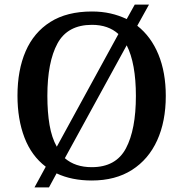

<svg xmlns="http://www.w3.org/2000/svg" viewBox="-20 -775 797 835"><path d="M179 -50Q117 -97 86.5 -176.5Q56 -256 56 -359Q56 -470 91.5 -552Q127 -634 199 -679.5Q271 -725 380 -725Q423 -725 460.5 -716.5Q498 -708 531 -692L566 -755H628L577 -663Q637 -616 669 -538Q701 -460 701 -358Q701 -247 663.5 -164.5Q626 -82 554 -36Q482 10 379 10Q292 10 226 -21L193 40H130ZM495 -627Q451 -667 380 -667Q274 -667 230 -586Q186 -505 186 -358Q186 -287 195.5 -231.5Q205 -176 227 -137ZM379 -48Q484 -48 527.5 -129.5Q571 -211 571 -358Q571 -428 561 -483.5Q551 -539 531 -578L262 -87Q307 -48 379 -48Z"/></svg>

Font: Noto Serif Tibetan Medium
Style: Regular
Weight: 500
Designer: Monotype Design Team
Foundry: Monotype Imaging Inc.
Version: Version 2.103; ttfautohint (v1.8.4.7-5d5b)